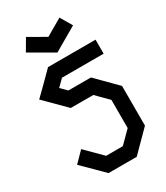

<svg xmlns="http://www.w3.org/2000/svg" viewBox="-200 -892 840 974"><g transform="rotate(-30 220.0 -405.0)"><path d="M218.8 -660.2Q171.9 -686.5 80.1 -740.2Q93.8 -762.7 120.1 -808.6Q152.3 -790 218.8 -752Q251 -771.5 316.4 -808.6Q330.1 -786.1 356.4 -740.2Q310.5 -712.9 218.8 -660.2ZM170.9 -465.8H301.8V-464.8L302.7 -465.8Q340.8 -426.8 418 -349.6V-117.2Q379.9 -78.1 302.7 -1H137.7Q98.6 -40 20.5 -117.2Q40 -136.7 78.1 -175.8L170.9 -83H268.6L335.9 -150.4V-315.4L268.6 -382.8H136.7L19.5 -500Q39.1 -519.5 78.1 -557.6L140.6 -620.1H418.9V-538.1H174.8L136.7 -500Q147.5 -488.3 170.9 -465.8Z"/></g></svg>

Font: mr_KirucoupageG
Style: Regular
Weight: 400
Designer: Jan Henkel
Version: Version 1.00 May 25, 2020, initial release